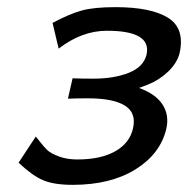

<svg xmlns="http://www.w3.org/2000/svg" viewBox="-20 -507 526 537"><path d="M32 -52 80 -125Q83 -122 93 -109Q103 -96 112.5 -87Q122 -78 144.5 -69.5Q167 -61 196 -61Q262 -61 302.5 -84Q343 -107 352 -148Q362 -191 329.5 -211.5Q297 -232 226 -232Q192 -232 170 -231L183 -288Q207 -287 241 -287Q299 -287 340.5 -303.5Q382 -320 390 -355Q404 -421 279 -421Q209 -421 144 -371L127 -443Q176 -469 210 -478Q244 -487 303 -487Q403 -487 450.5 -457Q498 -427 482 -357Q474 -329 449.5 -306Q425 -283 395 -271L369 -261Q416 -244 435 -214Q454 -184 445 -146Q428 -76 358.5 -33Q289 10 183 10Q131 10 100.5 -3Q70 -16 32 -52Z"/></svg>

Font: Coval
Style: Italic
Weight: 400
Foundry: Context Ltd
Version: Version 001.000